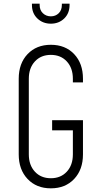

<svg xmlns="http://www.w3.org/2000/svg" viewBox="-20 -1010 540 1046"><path d="M257 16Q178.5 16 130.2 -35Q82 -86 82 -169V-581Q82 -664.5 130.2 -715.2Q178.5 -766 257 -766Q336 -766 384 -715.2Q432 -664.5 432 -581V-561H377V-581Q377 -639.5 344 -675.2Q311 -711 257 -711Q203 -711 170 -675.2Q137 -639.5 137 -581V-169Q137 -110.5 170 -74.8Q203 -39 257 -39Q311 -39 344 -74.8Q377 -110.5 377 -169V-300H264V-355H432V-169Q432 -86 384 -35Q336 16 257 16ZM257 -881Q213.5 -881 183.8 -909.2Q154 -937.5 154 -983V-990H196V-983Q196 -954.5 213.8 -937.8Q231.5 -921 257 -921Q282.5 -921 299.8 -937.8Q317 -954.5 317 -983V-990H359V-983Q359 -937.5 329.8 -909.2Q300.5 -881 257 -881Z"/></svg>

Font: Mohave Light
Style: Regular
Weight: 300
Designer: Gumpita Rahayu
Foundry: Tokotype
Version: Version 2.003